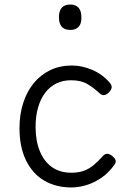

<svg xmlns="http://www.w3.org/2000/svg" viewBox="-20 -808 562 847"><path d="M295 19Q227 19 175.5 -11Q124 -41 95 -100Q66 -159 66 -243Q66 -303 82.5 -354Q99 -405 129 -441.5Q159 -478 201.5 -498.5Q244 -519 297 -519Q342 -519 387.5 -499.5Q433 -480 466 -441Q474 -430 472.5 -421Q471 -412 461 -401Q450 -390 440.5 -388.5Q431 -387 421 -395Q393 -421 365 -437.5Q337 -454 293 -454Q258 -454 229 -440Q200 -426 179.5 -399Q159 -372 148 -334Q137 -296 137 -248Q137 -187 155.5 -141.5Q174 -96 209 -71Q244 -46 295 -46Q326 -46 349.5 -54.5Q373 -63 393 -79.5Q413 -96 435 -121Q444 -130 454 -129.5Q464 -129 475 -120Q486 -111 489.5 -102.5Q493 -94 486 -83Q461 -47 428.5 -24.5Q396 -2 361.5 8.5Q327 19 295 19ZM290 -676Q265 -676 252.5 -690Q240 -704 240 -732Q240 -760 252.5 -774Q265 -788 290 -788Q314 -788 326.5 -774Q339 -760 339 -732Q340 -704 327 -690Q314 -676 290 -676Z"/></svg>

Font: Playwrite US Modern Light
Style: Regular
Weight: 300
Designer: Veronika Burian, José Scaglione
Foundry: TypeTogether
Version: Version 1.003